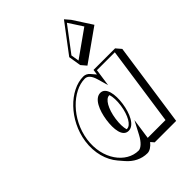

<svg xmlns="http://www.w3.org/2000/svg" viewBox="-254 -950 1107 1107"><g transform="rotate(-45 299.5 -396.5)"><path d="M71.5 -256C59.2 -170.8 82.1 -95 124.6 -45.4L151.9 -13.6C184.2 24.2 227.9 46.8 275.9 46.8C295.5 46.8 315.2 33.2 332.7 11.8L349.8 31.8H524.8L598.7 -481.2L571.5 -513H395.7L391 -480.3L366.6 -508.8C355.8 -521.3 342.6 -528 326.9 -528C215.7 -528 93.1 -406 71.5 -256ZM348.7 -664 361.2 -587 388.4 -555.2 583.3 -693.2 508.9 -808.2 481.6 -840ZM358.3 -344.9C365 -323.5 366.7 -292.5 361.5 -256C351.4 -186 321.9 -136 292.8 -136C291.4 -136 290 -136.1 288.7 -136.3C282.5 -157.7 281.6 -188.3 286.7 -224.2C297 -295.2 326.5 -345.2 354.8 -345.2C356 -345.2 357.1 -345.1 358.3 -344.9ZM330.8 -57.2 330.1 -58H331ZM364.7 -661.9 479.4 -813.8 535.3 -727.5 372.8 -612.3ZM86.5 -256C107.3 -400.2 224.7 -513 324.8 -513C344.8 -513 362.7 -497.2 374 -458L393.1 -391.4L408.5 -498H554.4L484.8 -15H339.7L358 -141.7L316.8 -63.3C295.3 -22.2 269.2 0 250.9 0C150.7 0 65.7 -111.8 86.5 -256ZM244.6 -256.6C234.8 -188.8 242.6 -121 290.7 -121C337.4 -121 366.7 -188.1 376.5 -256C386.4 -325.1 375.2 -392 329.7 -392C283.6 -392 254.5 -325.2 244.6 -256.6Z"/></g></svg>

Font: Blink
Style: 3DObl
Weight: 400
Designer: Mew Too
Foundry: Cannot Into Space Fonts
Version: Version 001.000